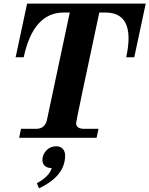

<svg xmlns="http://www.w3.org/2000/svg" viewBox="-20 -752 815 1048"><path d="M507.3 0H84.5L94.7 -48.8H176.8Q225.6 -48.8 236.3 -97.7L360.8 -683.6H327.6Q161.6 -683.6 109.4 -439.5H65.4L127.9 -732.4H775.4L712.9 -439.5H668.9Q681.6 -498 681.6 -542.5Q681.6 -683.6 555.2 -683.6H522Q395.5 -93.3 395.5 -79.6Q395.5 -48.8 440.4 -48.8H517.6ZM192.9 275.9 181.2 248Q249.5 210.9 262.2 165.5Q231.4 165.5 218.8 146.5Q211.4 135.3 211.4 121.1Q211.4 90.3 235.8 66.4Q256.3 46.4 287.1 46.4Q314.9 46.4 327.6 66.9Q335.4 80.1 335.4 97.7Q335.4 208.5 192.9 275.9Z"/></svg>

Font: Munson
Style: Bold Italic
Weight: 700
Italic angle: -12°
Designer: Paul James MIller
Foundry: High-Logic / Made with FontCreator
Version: Version 2.10;May 5, 2019;FontCreator 11.5.0.2430 64-bit